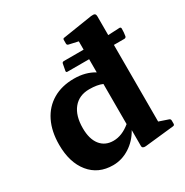

<svg xmlns="http://www.w3.org/2000/svg" viewBox="-177 -906 1022 1061"><g transform="rotate(-30 334.5 -375.0)"><path d="M293 -510Q366 -510 420 -477V-675L362 -688Q352 -690 352 -700V-723Q352 -733 362 -733L548 -762Q565 -764 571.5 -760Q578 -756 578 -742V-72L637 -52Q646 -49 646 -39V-19Q646 -9 636 -8L451 12Q428 14 428 -3V-104Q398 -50 348.5 -18.5Q299 13 243 13Q149 13 94.5 -54Q40 -121 40 -234Q40 -319 70.5 -381Q101 -443 158 -476.5Q215 -510 293 -510ZM312 -103Q367 -103 420 -147V-403Q388 -417 337 -417Q272 -417 235.5 -372.5Q199 -328 199 -248Q199 -179 229 -141Q259 -103 312 -103ZM282 -561Q272 -561 274 -571L282 -613Q284 -622 294 -622H546L650 -627Q660 -628 661 -618Q661 -593 657 -570Q654 -561 644 -561Z"/></g></svg>

Font: Hahmlet
Style: Bold
Weight: 700
Designer: Minjoo Ham & Mark Frömberg
Foundry: hypertype
Version: Version 1.002; ttfautohint (v1.8.3)